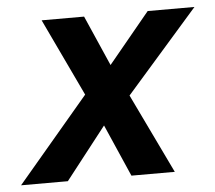

<svg xmlns="http://www.w3.org/2000/svg" viewBox="-81 -559 679 605"><g transform="rotate(-5 258.5 -256.0)"><path d="M311 0 238.8 -165 109.9 0H-38.1L188 -267.1L71.8 -512.2H206.1L275.9 -353L407.2 -512.2H555.2L327.1 -252L448.2 0Z"/></g></svg>

Font: Lorenzo Sans
Style: Bold Italic
Weight: 700
Italic angle: -12°
Foundry: Intel Corporation
Version: Version 1.00; ttfautohint (v1.5)